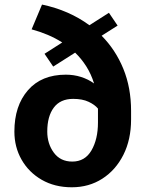

<svg xmlns="http://www.w3.org/2000/svg" viewBox="-20 -791 615 821"><path d="M115.2 -665.5 159.7 -771.5Q275.4 -747.1 362.3 -683.1L445.8 -736.3L482.9 -681.6L414.6 -638.2Q474.1 -578.1 507.3 -497.1Q540.5 -416 540.5 -316.9V-280.3Q540.5 -194.3 507.6 -128.9Q474.6 -63.5 417.5 -26.9Q360.4 9.8 287.1 9.8Q213.9 9.8 158.4 -22.2Q103 -54.2 72.3 -108.2Q41.5 -162.1 41.5 -228.5Q41.5 -338.4 99.4 -405Q157.2 -471.7 261.7 -471.7Q295.9 -471.7 326.7 -461.9Q357.4 -452.1 382.3 -434.1Q369.6 -474.6 348.9 -507.3Q328.1 -540 301.3 -565.9L207.5 -506.3L170.4 -561L246.1 -609.4Q216.3 -628.4 183.1 -642.3Q149.9 -656.2 115.2 -665.5ZM182.1 -228.5Q182.1 -176.3 210.2 -138.2Q238.3 -100.1 289.1 -100.1Q343.3 -100.1 371.1 -147.9Q398.9 -195.8 398.9 -267.1V-317.9Q398.9 -322.3 398.9 -326.7Q385.3 -343.3 358.9 -355.7Q332.5 -368.2 293 -368.2Q237.8 -368.2 210 -330.8Q182.1 -293.5 182.1 -228.5Z"/></svg>

Font: Vazirmatn UI
Style: Bold
Weight: 700
Designer: Saber Rastikerdar
Foundry: Saber Rastikerdar
Version: Version 33.003